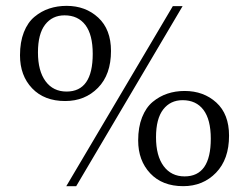

<svg xmlns="http://www.w3.org/2000/svg" viewBox="-20 -618 842 652"><path d="M201.2 -274.9Q130.4 -274.9 89.1 -318.1Q47.9 -361.3 47.9 -430.2Q47.9 -475.1 61 -508.5Q74.2 -542 97.2 -561Q120.1 -580.1 147.5 -589.1Q174.8 -598.1 206.1 -598.1Q270.5 -598.1 313.7 -558.1Q356.9 -518.1 356.9 -444.8Q356.9 -364.7 312.7 -319.8Q268.6 -274.9 201.2 -274.9ZM205.1 14.2 566.9 -597.2H600.1L238.8 14.2ZM206.1 -307.1Q294.9 -307.1 294.9 -435.1Q294.9 -500 270 -533Q245.1 -565.9 199.2 -565.9Q157.7 -565.9 133.3 -534.4Q108.9 -502.9 108.9 -439.9Q108.9 -377 134.8 -342Q160.6 -307.1 206.1 -307.1ZM602.1 14.2Q531.2 14.2 490.2 -29.3Q449.2 -72.8 449.2 -141.1Q449.2 -186 462.4 -219.5Q475.6 -252.9 498.5 -272Q521.5 -291 548.6 -300Q575.7 -309.1 606.9 -309.1Q671.4 -309.1 714.6 -269.8Q757.8 -230.5 757.8 -157.2Q757.8 -77.1 713.6 -31.5Q669.4 14.2 602.1 14.2ZM606.9 -19Q695.8 -19 695.8 -147Q695.8 -211.9 670.9 -244.9Q646 -277.8 600.1 -277.8Q558.6 -277.8 534.2 -246.3Q509.8 -214.8 509.8 -151.9Q509.8 -88.9 535.6 -54Q561.5 -19 606.9 -19Z"/></svg>

Font: Literata Light
Style: Regular
Weight: 300
Designer: Latin by Veronika Burian and Jose Scaglione. Greek by Irene Vlachou. Cyrillic by Vera Evstafieva.
Foundry: TypeTogether
Version: Version 3.021